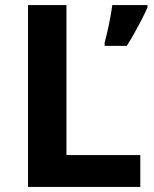

<svg xmlns="http://www.w3.org/2000/svg" viewBox="-20 -734 605 754"><path d="M90 0V-714H241V-125H531V0ZM559 -704Q549 -682 536.5 -657.5Q524 -633 509.5 -607Q495 -581 478 -554H391V-567Q395 -582 399.5 -600.5Q404 -619 408 -639Q412 -659 415.5 -678.5Q419 -698 421 -714H559Z"/></svg>

Font: Noto Sans Devanagari
Style: Bold
Weight: 700
Version: Version 2.003